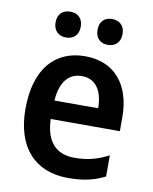

<svg xmlns="http://www.w3.org/2000/svg" viewBox="-84 -805 701 878"><g transform="rotate(10 266.0 -365.5)"><path d="M113 -681C113 -641 139 -621 172 -621C204 -621 230 -641 230 -681C230 -722 204 -741 172 -741C139 -741 113 -723 113 -681ZM308 -681C308 -641 332 -621 366 -621C398 -621 424 -641 424 -681C424 -722 398 -741 366 -741C333 -741 308 -723 308 -681ZM274 -552C133 -552 46 -452 46 -268C46 -89 139 10 292 10C364 10 413 -2 463 -27V-125C410 -98 364 -86 305 -86C217 -86 171 -140 168 -242H489V-307C489 -458 410 -552 274 -552ZM275 -460C341 -460 373 -406 373 -328H170C176 -416 214 -460 275 -460Z"/></g></svg>

Font: Noto Sans Thai Looped SemiCondensed SemiBold
Style: Regular
Weight: 600
Width: 4
Designer: Sasikarn Vongin, Ben Mitchell
Foundry: The Fontpad Ltd
Version: Version 1.001